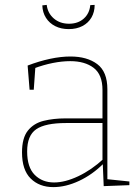

<svg xmlns="http://www.w3.org/2000/svg" viewBox="-20 -759 574 785"><path d="M419 -19 412 -27 509 -17V-2L404 2L400 -94L404 -91Q358 -45 303.5 -19.5Q249 6 198 6Q141 6 105.5 -29Q70 -64 70 -136Q70 -195 94 -225Q118 -255 158.5 -265Q199 -275 248 -275H406L399 -268V-391Q399 -454 363 -481.5Q327 -509 267 -509Q234 -509 196 -501.5Q158 -494 118 -479L125 -490L118 -392H101L93 -491Q140 -509 184.5 -518.5Q229 -528 268 -528Q336 -528 377.5 -497Q419 -466 419 -394ZM91 -140Q91 -75 122 -44Q153 -13 201 -13Q246 -13 300 -38.5Q354 -64 404 -110L399 -99V-263L406 -256H250Q165 -256 128 -230.5Q91 -205 91 -140ZM261 -640Q230 -640 206 -652Q182 -664 168 -686Q154 -708 153 -737L171 -739Q175 -705 200 -683.5Q225 -662 262 -662Q299 -662 322.5 -683Q346 -704 349 -738L367 -739Q367 -710 354 -687.5Q341 -665 317 -652.5Q293 -640 261 -640Z"/></svg>

Font: Bitter Thin
Style: Regular
Weight: 100
Designer: Sol Matas, and Bitter project Authors
Foundry: Sol Matas
Version: Version 2.002